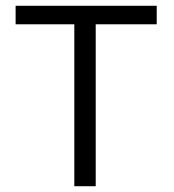

<svg xmlns="http://www.w3.org/2000/svg" viewBox="-20 -644 603 664"><path d="M237 0V-560H34V-624H522V-560H311V0Z"/></svg>

Font: Inconsolata SemiExpanded
Style: Regular
Weight: 400
Width: 6
Monospace: yes
Designer: Raph Levien, Cyreal, Brenton Simpson
Foundry: Raph Levien, Cyreal, Google
Version: Version 3.100; ttfautohint (v1.8.4.7-5d5b)